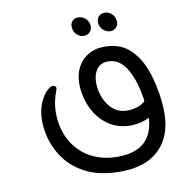

<svg xmlns="http://www.w3.org/2000/svg" viewBox="-83 -611 854 902"><g transform="rotate(-10 344.0 -160.0)"><path d="M361 -444Q343 -444 328.5 -457Q314 -470 312 -489Q309 -509 319.5 -521.5Q330 -534 349 -534Q368 -534 382.5 -521.5Q397 -509 400 -489Q402 -470 391 -457Q380 -444 361 -444ZM488 -444Q469 -444 454.5 -457Q440 -470 437 -489Q435 -509 445.5 -521.5Q456 -534 475 -534Q494 -534 508 -521.5Q522 -509 525 -489Q528 -470 517 -457Q506 -444 488 -444ZM667 -82Q684 62 617.5 138.5Q551 215 419 214Q319 214 252 178.5Q185 143 148 85Q111 27 101 -41Q89 -127 122 -187Q137 -216 161 -233Q165 -236 169 -237Q173 -238 176 -238Q181 -238 186 -235Q191 -232 191 -224Q191 -223 190.5 -220.5Q190 -218 189 -215Q173 -175 169.5 -134.5Q166 -94 173 -56Q185 6 219 51Q253 96 304.5 119.5Q356 143 417 143Q505 143 548 102.5Q591 62 594 -12Q552 9 505 9Q451 9 409 -16Q367 -41 340 -84Q313 -127 304 -182Q294 -243 310.5 -286.5Q327 -330 362.5 -353.5Q398 -377 444 -377Q517 -378 562.5 -338Q608 -298 633 -231Q658 -164 667 -82ZM499 -63Q525 -63 548 -70Q571 -77 587 -92Q587 -104 584 -117Q579 -148 569 -181Q559 -214 543.5 -242.5Q528 -271 505.5 -288.5Q483 -306 452 -306Q409 -306 391 -271Q373 -236 382 -184Q392 -130 423.5 -96.5Q455 -63 499 -63Z"/></g></svg>

Font: Zain
Style: Italic
Weight: 400
Italic angle: -10°
Designer: Zain,Boutros
Foundry: Mobile Telecommunications Company (Zain), 2024
Version: Version 1.51; ttfautohint (v1.8.4)